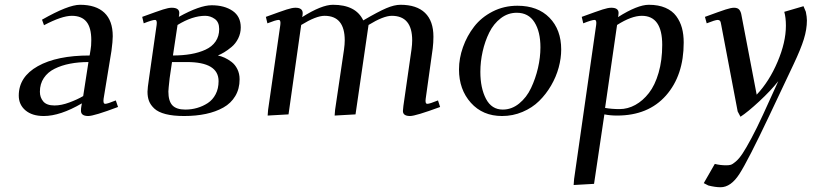

<svg xmlns="http://www.w3.org/2000/svg" viewBox="-20 -476 3398 799"><path d="M58.1 -78.1Q58.1 -156.2 137.5 -200.7Q216.8 -245.1 353 -245.1L356.9 -269Q359.9 -283.7 359.9 -309.1Q359.9 -360.8 339.8 -385.5Q319.8 -410.2 278.8 -410.2Q237.3 -410.2 163.1 -371.1L154.8 -394Q263.7 -456.1 313 -456.1Q379.4 -456.1 414.3 -423.1Q449.2 -390.1 449.2 -325.2Q449.2 -304.7 443.8 -264.2L411.1 -64.9Q408.2 -43.9 418 -43.9Q427.2 -43.9 461.9 -58.1L471.2 -30.8Q371.6 6.8 347.2 6.8Q316.9 6.8 316.9 -15.1Q316.9 -25.4 318.8 -35.2L320.8 -45.9Q230.5 6.8 162.1 6.8Q113.8 6.8 85.9 -16.8Q58.1 -40.5 58.1 -78.1ZM146 -94.2Q146 -70.3 160.2 -53.7Q174.3 -37.1 207 -37.1Q234.9 -37.1 268.6 -49.6Q302.2 -62 326.2 -76.2L348.1 -217.8Q306.6 -217.8 271.2 -210.9Q235.8 -204.1 207.3 -189.9Q178.7 -175.8 162.4 -151.4Q146 -127 146 -94.2Z M571.8 -405.8Q635.7 -429.2 658.4 -436.5Q681.2 -443.8 694.8 -443.8Q726.1 -443.8 726.1 -421.9Q726.1 -416 725.1 -411.1L724.1 -405.8Q811.5 -454.1 860.8 -454.1Q913.6 -454.1 947.8 -430.9Q981.9 -407.7 981.9 -361.8Q981.9 -337.4 971.2 -315.9Q960.4 -294.4 943.6 -280.5Q926.8 -266.6 912.8 -258.3Q898.9 -250 886.7 -245.1Q900.9 -242.2 914.8 -235.8Q928.7 -229.5 943.6 -218.3Q958.5 -207 967.8 -188.2Q977.1 -169.4 977.1 -146Q977.1 -106.4 959.2 -76.4Q941.4 -46.4 909.7 -28.6Q877.9 -10.7 836.9 -2Q795.9 6.8 746.1 6.8Q700.7 6.8 669.4 -1.2Q638.2 -9.3 622.3 -24.2Q606.4 -39.1 600.1 -55.7Q593.8 -72.3 593.8 -94.2Q593.8 -107.9 600.1 -149.9L631.8 -372.1Q634.8 -393.1 625 -393.1Q613.8 -393.1 578.1 -378.9ZM680.7 -95.2Q680.7 -55.2 697.5 -37.6Q714.4 -20 751 -20Q776.9 -20 800.5 -26.9Q824.2 -33.7 844.7 -47.1Q865.2 -60.5 877.4 -84Q889.6 -107.4 889.6 -138.2Q889.6 -217.8 757.8 -217.8H695.8L686 -150.9Q680.7 -103.5 680.7 -95.2ZM699.7 -245.1Q740.7 -245.1 774.4 -251Q808.1 -256.8 835.2 -269.3Q862.3 -281.7 877.2 -303.5Q892.1 -325.2 892.1 -355Q892.1 -384.3 873.8 -397.2Q855.5 -410.2 834 -410.2Q780.8 -410.2 718.8 -372.1Z M1086.4 -405.8Q1150.4 -429.2 1173.1 -436.5Q1195.8 -443.8 1209.5 -443.8Q1239.7 -443.8 1239.7 -420.9Q1239.7 -416 1238.8 -411.1L1237.3 -404.8Q1318.4 -456.1 1365.7 -456.1Q1460.9 -456.1 1491.7 -391.1Q1554.2 -427.7 1587.6 -441.9Q1621.1 -456.1 1646.5 -456.1Q1713.9 -456.1 1748.8 -422.4Q1783.7 -388.7 1783.7 -323.2Q1783.7 -298.8 1780.8 -274.9L1751.5 -64.9Q1748.5 -43.9 1758.3 -43.9Q1768.1 -43.9 1802.7 -58.1L1811.5 -30.8Q1709.5 6.8 1686.5 6.8Q1656.7 6.8 1656.7 -14.2Q1656.7 -19.5 1658.7 -35.2L1692.4 -270Q1695.3 -291.5 1695.3 -308.1Q1695.3 -410.2 1610.4 -410.2Q1575.7 -410.2 1513.7 -372.1L1459.5 0L1372.6 4.9L1374.5 -19L1411.6 -270Q1414.6 -291.5 1414.6 -308.1Q1414.6 -410.2 1330.6 -410.2Q1295.4 -410.2 1233.4 -372.1L1180.7 0L1093.8 4.9L1095.7 -19L1146.5 -372.1Q1149.4 -393.1 1139.6 -393.1Q1128.4 -393.1 1092.8 -378.9Z M1890.1 -187Q1890.1 -233.4 1906.7 -280Q1923.3 -326.7 1953.1 -365.2Q1982.9 -403.8 2030 -428Q2077.1 -452.1 2133.3 -452.1Q2217.8 -452.1 2266.6 -402.3Q2315.4 -352.5 2315.4 -270Q2315.4 -233.4 2304.9 -194.8Q2294.4 -156.2 2273.4 -120.1Q2252.4 -84 2223.6 -55.7Q2194.8 -27.3 2154.5 -10.3Q2114.3 6.8 2069.3 6.8Q1988.8 6.8 1939.5 -48.3Q1890.1 -103.5 1890.1 -187ZM1979 -176.8Q1979 -109.4 2002.4 -64.7Q2025.9 -20 2072.3 -20Q2109.4 -20 2140.4 -45.2Q2171.4 -70.3 2189.9 -109.6Q2208.5 -148.9 2218.8 -193.1Q2229 -237.3 2229 -278.8Q2229 -344.2 2204.1 -383.5Q2179.2 -422.9 2130.4 -422.9Q2093.8 -422.9 2064 -400.1Q2034.2 -377.4 2016.1 -340.8Q1998 -304.2 1988.5 -261.7Q1979 -219.2 1979 -176.8Z M2367.2 293.9 2369.1 269 2460.9 -372.1Q2463.9 -393.1 2454.1 -393.1Q2442.9 -393.1 2407.2 -378.9L2400.9 -405.8Q2464.8 -429.2 2487.5 -436.5Q2510.3 -443.8 2523.9 -443.8Q2554.2 -443.8 2554.2 -421.9Q2554.2 -416 2553.2 -411.1L2551.8 -404.8Q2632.8 -456.1 2680.2 -456.1Q2720.2 -456.1 2749 -443.6Q2777.8 -431.2 2794.2 -408.9Q2810.5 -386.7 2817.9 -359.6Q2825.2 -332.5 2825.2 -298.8Q2825.2 -162.1 2751.5 -78.6Q2677.7 4.9 2547.9 4.9Q2519 4.9 2495.1 0L2452.1 289.1ZM2498 -26.9Q2525.4 -22 2558.1 -22Q2592.3 -22 2623.8 -39.3Q2655.3 -56.6 2680.4 -88.9Q2705.6 -121.1 2720.7 -173.1Q2735.8 -225.1 2735.8 -289.1Q2735.8 -410.2 2650.9 -410.2Q2607.9 -410.2 2547.9 -372.1Z M2908.7 286.1 2954.6 206.1Q2977.5 211.9 3002.4 211.9Q3013.7 211.9 3021.2 209.7Q3028.8 207.5 3042.2 196Q3055.7 184.6 3070.1 162.8Q3084.5 141.1 3106.4 100.3Q3128.4 59.6 3155.8 0L3218.8 -138.2Q3187.5 -98.6 3139.6 -54.2Q3091.8 -9.8 3061.5 9.8L3049.8 -12.2L2981.4 -372.1Q2979.5 -385.3 2976.3 -389.2Q2973.1 -393.1 2966.8 -393.1Q2956.5 -393.1 2920.9 -378.9L2913.6 -405.8Q2977.1 -429.2 2999.8 -436.5Q3022.5 -443.8 3034.7 -443.8Q3049.8 -443.8 3056.6 -435.5Q3063.5 -427.2 3065.9 -411.1L3128.9 -82Q3181.2 -137.2 3215.8 -218.8Q3250.5 -300.3 3250.5 -369.1Q3250.5 -402.8 3243.7 -426.8L3323.7 -450.2L3333.5 -426.8Q3337.9 -405.3 3337.9 -391.1Q3337.9 -354 3325.2 -313Q3312.5 -272 3282.7 -209L3180.7 6.8Q3092.8 192.4 3057.1 247.8Q3021.5 303.2 2978.5 303.2Q2956.5 303.2 2927.7 295.9Z"/></svg>

Font: Dehuti Alt
Style: Bold-Italic
Weight: 700
Version: Version 1.2